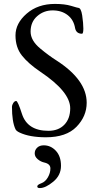

<svg xmlns="http://www.w3.org/2000/svg" viewBox="-20 -684 505 979"><path d="M183 275Q170 275 170 266.5Q170 258 190.5 250.5Q211 243 224 220.5Q237 198 237 175Q237 152 207 145Q188 141 172.5 128Q157 115 157 98Q157 81 169.5 69Q182 57 203 57Q239 57 265 85Q291 113 291 161.5Q291 210 251.5 242.5Q212 275 183 275ZM92 -103Q120 -17 227 -17Q278 -17 308 -48Q338 -79 338 -132Q338 -216 186 -318Q125 -359 92 -400.5Q59 -442 59 -503.5Q59 -565 116 -614.5Q173 -664 260 -664Q310 -664 343 -654Q376 -644 379 -644Q393 -644 399 -606Q405 -565 405 -538.5Q405 -512 398 -512Q369 -512 363 -540Q356 -583 325 -607Q294 -631 248.5 -631Q203 -631 169.5 -601.5Q136 -572 136 -523Q136 -477 186 -436Q228 -401 269 -375Q422 -276 422 -160Q422 -91 370 -37.5Q318 16 214 16Q131 16 80 -8Q63 -16 59 -25Q41 -63 41 -140Q41 -148 47.5 -158.5Q54 -169 62.5 -169Q71 -169 92 -103Z"/></svg>

Font: EB Garamond
Style: Regular
Weight: 400
Version: Version 0.012